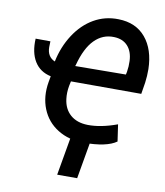

<svg xmlns="http://www.w3.org/2000/svg" viewBox="-99 -802 948 1100"><g transform="rotate(10 375.0 -252.0)"><path d="M425.8 10.7Q339.8 10.3 275.1 -29.8Q210.4 -69.8 182.1 -140.4Q153.8 -210.9 168.5 -296.4L174.8 -331.5Q110.8 -345.2 79.3 -396.7Q47.9 -448.2 52.2 -528.8L138.2 -528.3L137.2 -495.1Q137.2 -438.5 183.1 -418.9Q201.2 -506.8 247.1 -577.4Q293 -647.9 358.2 -685.3Q423.3 -722.7 501 -720.7Q602.5 -718.8 659.4 -650.9Q716.3 -583 718.8 -468.8Q719.2 -428.7 713.9 -389.2L703.1 -322.3L293.9 -322.8L288.1 -295.4Q280.8 -254.9 285.6 -218.8Q292.5 -161.6 330.3 -128.4Q368.2 -95.2 430.7 -93.8Q507.3 -92.3 602.5 -127.4L616.7 -29.8Q560.1 10.7 425.8 10.7ZM302.7 -413.6 597.2 -416 600.6 -432.1Q606 -464.4 604.5 -496.6Q602.1 -551.3 573.2 -582.8Q544.4 -614.3 493.7 -615.7Q427.7 -618.2 379.9 -569.8Q332 -521.5 305.2 -420.4ZM425.3 217.3H309.1L355 -45.9H471.2Z"/></g></svg>

Font: Roboto Medium
Style: Italic
Weight: 500
Italic angle: -12°
Designer: Google
Version: Version 2.134; 2016